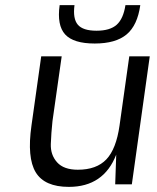

<svg xmlns="http://www.w3.org/2000/svg" viewBox="-20 -720 615 750"><path d="M447 -230 485 -500H565L495 0H430L434 -116Q385 10 249 10Q154 10 119.5 -47Q85 -104 103 -230L141 -500H221L185 -247Q180 -200 178.5 -157.5Q177 -115 203 -86Q229 -57 284 -57Q357 -57 395.5 -97.5Q434 -138 447 -230ZM470 -700H528Q517 -621 474.5 -585.5Q432 -550 350 -550Q267 -550 234.5 -585.5Q202 -621 213 -700H271Q264 -647 284 -623.5Q304 -600 357 -600Q410 -600 436 -623.5Q462 -647 470 -700Z"/></svg>

Font: Fivo Sans Modern
Style: Italic
Weight: 400
Designer: Alexander Slobzheninov
Foundry: Alexander Slobzheninov
Version: 1.0